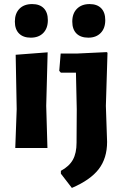

<svg xmlns="http://www.w3.org/2000/svg" viewBox="-20 -727 604 943"><path d="M138 -707Q175 -707 195 -686.5Q215 -666 215 -628Q215 -588 192.5 -565Q170 -542 131 -542Q94 -542 73.5 -562.5Q53 -583 53 -621Q53 -661 75.5 -684Q98 -707 138 -707ZM420 -707Q457 -707 477 -686.5Q497 -666 497 -628Q497 -588 474.5 -565Q452 -542 414 -542Q376 -542 355.5 -562.5Q335 -583 335 -621Q335 -661 358 -684Q381 -707 420 -707ZM504 -471 508 -468 500 -207 506 -30Q506 50 465 103.5Q424 157 333 196L279 126V112Q320 90 338 57.5Q356 25 356 -26L357 -191L353 -370H279L271 -379L278 -464H357ZM55 0 62 -191 57 -458 214 -470 207 -207 213 0Z"/></svg>

Font: Alegreya Sans SC ExtraBold
Style: Regular
Weight: 800
Designer: Juan Pablo del Peral
Foundry: Huerta Tipografica
Version: Version 2.007